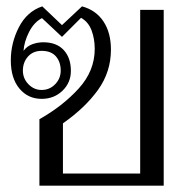

<svg xmlns="http://www.w3.org/2000/svg" viewBox="-20 -584 598 604"><path d="M104 -209Q177 -250 227.5 -305.5Q278 -361 278 -430Q278 -462 268 -488.5Q258 -515 235 -528L175 -468L112 -527Q87 -514 71.5 -483.5Q56 -453 54 -424Q65 -439 82 -445Q99 -451 116 -451Q158 -451 180.5 -426.5Q203 -402 203 -361Q203 -324 176.5 -298.5Q150 -273 111 -273Q68 -273 41 -305.5Q14 -338 14 -394Q14 -449 39.5 -498.5Q65 -548 113 -564L175 -505L238 -564Q282 -552 305.5 -516.5Q329 -481 329 -428Q329 -358 288.5 -301.5Q248 -245 178 -196V-38H421V-553H495V0H104ZM171 -362Q171 -389 156 -406.5Q141 -424 111 -424Q84 -424 68 -406Q52 -388 52 -362Q52 -337 69.5 -319Q87 -301 111 -301Q136 -301 153.5 -319Q171 -337 171 -362Z"/></svg>

Font: Taviraj Light
Style: Regular
Weight: 300
Designer: Katatrad Team
Foundry: CadsonDemak
Version: Version 1.001